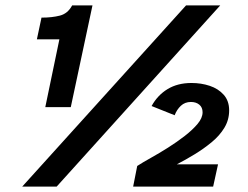

<svg xmlns="http://www.w3.org/2000/svg" viewBox="-20 -688 915 708"><path d="M62 0 666 -668H792L189 0ZM147 -293 199 -543H116L133 -623Q172 -623 201 -630.5Q230 -638 246 -668H321L241 -293ZM471 0 486 -76Q506 -89 536.5 -106Q567 -123 599.5 -143.5Q632 -164 661 -186.5Q690 -209 708.5 -231Q727 -253 727 -274Q727 -292 715 -302Q703 -312 684 -312Q662 -312 647 -298Q632 -284 624 -263L539 -297Q561 -337 598 -359.5Q635 -382 686 -382Q722 -382 753.5 -371.5Q785 -361 805 -338.5Q825 -316 825 -281Q825 -246 807.5 -217Q790 -188 761 -164Q732 -140 698.5 -119.5Q665 -99 632 -82H784L766 0Z"/></svg>

Font: Atkinson Hyperlegible Next
Style: Bold Italic
Weight: 700
Italic angle: -12°
Designer: Elliott Scott, Megan Eiswerth, Linus Boman, Theodore Petrosky, Letters from Sweden
Foundry: Applied Design Works, Letters from Sweden
Version: Version 2.001